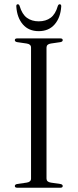

<svg xmlns="http://www.w3.org/2000/svg" viewBox="-20 -880 364 900"><path d="M198 -43Q198 -27 218.5 -24L263 -17.5Q274 -15.5 274 -8Q274 0 262.5 0H61Q49.5 0 49.5 -8Q49.5 -15.5 60.5 -17.5L105 -24Q125.5 -27 125.5 -43V-657Q125.5 -673 105 -676L60.5 -682.5Q49.5 -684.5 49.5 -692Q49.5 -700 61 -700H262.5Q274 -700 274 -692Q274 -684.5 263 -682.5L218.5 -676Q198 -673 198 -657ZM161.5 -780Q195 -780 217.5 -796.8Q240 -813.5 251 -852Q254 -860 259.5 -860Q268 -860 267 -849Q263.5 -797 236 -765.5Q208.5 -734 161.5 -734Q114.5 -734 87.2 -765.5Q60 -797 56.5 -849Q55.5 -860 63.5 -860Q69.5 -860 72 -852Q83.5 -813 106.2 -796.5Q129 -780 161.5 -780Z"/></svg>

Font: Fraunces 72pt S000 Light
Style: Regular
Weight: 300
Version: Version 1.000; ttfautohint (v1.8.3)